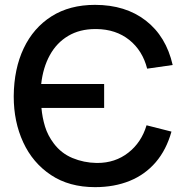

<svg xmlns="http://www.w3.org/2000/svg" viewBox="-20 -755 760 790"><path d="M371 15Q264.5 15 189.5 -35Q114.5 -85 75.5 -169.5Q36.5 -254 36.5 -357.5Q36.5 -358.5 36.5 -360Q37.5 -472 77.5 -556.2Q117.5 -640.5 192 -687.8Q266.5 -735 371 -735Q496.5 -735 580 -670.2Q663.5 -605.5 690.5 -487.5L585.5 -472.5Q566.5 -547 511.8 -590.8Q457 -634.5 377 -635.5Q374.5 -635.5 372.5 -635.5Q308 -635.5 260.5 -607.2Q213 -579 185 -528Q157 -477 149.5 -409.5H408.5V-311H150.5Q154 -271.5 165.2 -234.5Q176.5 -197.5 201.5 -164.5Q232 -124 278.2 -104.8Q324.5 -85.5 377 -84.5Q378.5 -84.5 380.5 -84.5Q454 -84.5 508 -126.8Q562 -169 583 -239.5L685.5 -213.5Q664.5 -138.5 620.8 -87.5Q577 -36.5 513.8 -10.8Q450.5 15 371 15Z"/></svg>

Font: Cns Manrope SemBd
Style: Regular
Weight: 600
Designer: Mikhail Sharanda
Foundry: Mikhail Sharanda
Version: Version 4.504